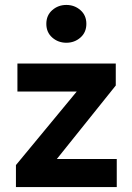

<svg xmlns="http://www.w3.org/2000/svg" viewBox="-20 -757 536 777"><path d="M44.5 0V-89L290.5 -386.5H50.5V-500H448.5V-411L210 -113.5H452.5V0ZM248.5 -584Q215.5 -584 191.5 -605Q167.5 -626 167.5 -660.5Q167.5 -695 191.5 -716Q215.5 -737 248.5 -737Q281.5 -737 305.5 -716Q329.5 -695 329.5 -660.5Q329.5 -626 305.5 -605Q281.5 -584 248.5 -584Z"/></svg>

Font: Geologica Medium
Style: Regular
Weight: 500
Designer: Sindre Bremnes, Frode Helland
Foundry: Monokrom Skriftforlag AS
Version: Version 1.010;gftools[0.9.28]